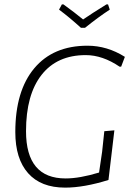

<svg xmlns="http://www.w3.org/2000/svg" viewBox="-20 -853 615 878"><path d="M474 -833 482 -809Q430 -775 369 -726H350Q297 -774 250 -809L263 -833H270Q320 -797 360 -764Q399 -791 467 -833ZM380 -644Q470 -644 551 -593L534 -548H527Q449 -601 372 -601Q241 -601 170 -510.5Q99 -420 99 -253Q99 -37 280 -37Q344 -37 433 -64L447 -159L457 -253L503 -257L492 -164L476 -30Q364 5 278 5Q167 5 108.5 -61Q50 -127 50 -249Q50 -437 136.5 -540.5Q223 -644 380 -644Z"/></svg>

Font: Alegreya Sans SC Light
Style: Italic
Weight: 300
Italic angle: -7°
Designer: Juan Pablo del Peral
Foundry: Huerta Tipografica
Version: Version 2.007